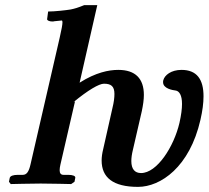

<svg xmlns="http://www.w3.org/2000/svg" viewBox="-20 -718 815 750"><path d="M419 -295 383 -135C379 -119 377 -104 377 -91C377 -25 421 12 519 12C608 12 721 -66 763 -250C771 -285 775 -315 775 -342C775 -408 749 -445 689 -445C648 -445 623 -424 618 -405C617 -402 617 -400 617 -397C617 -372 653 -366 668 -364C680 -361 691 -347 691 -312C691 -293 688 -269 681 -238C659 -144 593 -42 531 -42C507 -42 493 -57 493 -89C493 -101 495 -116 499 -132L534 -284C539 -308 542 -329 542 -347C542 -411 509 -445 442 -445C405 -445 354 -435 291 -395L360 -698H309C285 -688 271 -684 256 -681C238 -678 194 -673 168 -673C167 -663 164 -644 164 -643C164 -638 173 -634 185 -634C187 -634 189 -634 192 -635C203 -636 211 -637 222 -638C223 -637 224 -635 224 -631C224 -622 220.8 -604 213 -570L99 -75C93 -49 85 -35 69 -35H50C32 -35 20 -31 18 -23L15 -8L22 1C22 1 104 -1 139 -1C177 -1 258 1 258 1L271 -8L274 -23C276 -31 263 -35 247 -35H228C218 -35 213 -41 213 -53C213 -59 214 -66 216 -75L273 -322L267 -319C324 -366 367 -391 386 -391C414 -391 427 -381 427 -351C427 -337 425 -319 419 -295Z"/></svg>

Font: Linux Libertine O
Style: Bold Italic
Weight: 700
Italic angle: -11.5°
Designer: Philipp H. Poll
Foundry: Philipp H. Poll
Version: Version 4.1.0